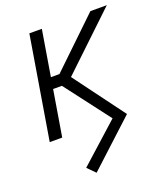

<svg xmlns="http://www.w3.org/2000/svg" viewBox="-141 -641 823 960"><g transform="rotate(-20 270.5 -161.0)"><path d="M206.5 224.1 166 183.1 374.5 -4.4 189.5 -247.1 230.5 -295.4 449.7 0ZM38.6 0 128.9 -545.9H195.3L105 0ZM118.2 -243.7 127.9 -303.2H200.7L453.6 -545.9H541L222.7 -243.7Z"/></g></svg>

Font: Inter Light
Style: Italic
Weight: 300
Italic angle: -9.3988°
Designer: Rasmus Andersson
Foundry: rsms
Version: Version 4.001;git-66647c0bb